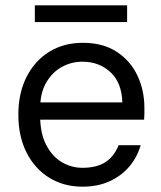

<svg xmlns="http://www.w3.org/2000/svg" viewBox="-20 -690 607 722"><path d="M290 12Q220 12 165.5 -21.5Q111 -55 80 -116Q49 -177 49 -259Q49 -340 80 -401Q111 -462 165.5 -495.5Q220 -529 292 -529Q367 -529 418.5 -495.5Q470 -462 496.5 -406.5Q523 -351 523 -284Q523 -274 523 -264Q523 -254 522 -240H112V-305H440Q438 -379 395.5 -418.5Q353 -458 290 -458Q248 -458 212 -438Q176 -418 153.5 -379Q131 -340 131 -282V-254Q131 -189 153.5 -145.5Q176 -102 212 -80.5Q248 -59 290 -59Q345 -59 377.5 -81Q410 -103 426 -144H509Q496 -99 466.5 -64Q437 -29 392.5 -8.5Q348 12 290 12ZM111 -607V-670H458V-607Z"/></svg>

Font: DM Sans 11pt
Style: Regular
Weight: 400
Version: Version 4.004;gftools[0.9.30]